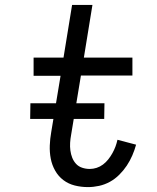

<svg xmlns="http://www.w3.org/2000/svg" viewBox="-20 -755 640 783"><path d="M339 8Q311 8 285 1.5Q259 -5 238.5 -20.5Q218 -36 205 -59Q192 -82 187 -108Q182 -134 183 -161.5Q184 -189 189 -217L227 -446H117V-520H239L274 -735H357L322 -520H520V-447H310L270 -205Q267 -189 266 -173Q265 -157 267 -141.5Q269 -126 274.5 -112Q280 -98 290 -87Q300 -76 315 -71Q330 -66 346 -66Q360 -66 374 -70.5Q388 -75 400 -84Q412 -93 421.5 -105Q431 -117 438.5 -130.5Q446 -144 451 -157.5Q456 -171 459 -185L535 -165Q529 -143 519.5 -121Q510 -99 497 -79.5Q484 -60 466.5 -42.5Q449 -25 428 -13.5Q407 -2 384 3Q361 8 339 8ZM103 -270 104 -334H406L405 -270Z"/></svg>

Font: Iosevka Extended
Style: Italic
Weight: 400
Width: 7
Italic angle: -9°
Monospace: yes
Designer: Belleve Invis
Foundry: Belleve Invis
Version: Version 32.5.0; ttfautohint (v1.8.4)